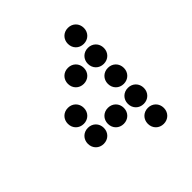

<svg xmlns="http://www.w3.org/2000/svg" viewBox="-139 -589 679 679"><g transform="rotate(-45 200.0 -250.0)"><path d="M300 -410C323 -410 340 -427 340 -450C340 -473 323 -490 300 -490C277 -490 260 -473 260 -450C260 -427 277 -410 300 -410ZM200 -310C223 -310 240 -327 240 -350C240 -373 223 -390 200 -390C177 -390 160 -373 160 -350C160 -327 177 -310 200 -310ZM300 -310C323 -310 340 -327 340 -350C340 -373 323 -390 300 -390C277 -390 260 -373 260 -350C260 -327 277 -310 300 -310ZM100 -210C123 -210 140 -227 140 -250C140 -273 123 -290 100 -290C77 -290 60 -273 60 -250C60 -227 77 -210 100 -210ZM300 -210C323 -210 340 -227 340 -250C340 -273 323 -290 300 -290C277 -290 260 -273 260 -250C260 -227 277 -210 300 -210ZM100 -110C123 -110 140 -127 140 -150C140 -173 123 -190 100 -190C77 -190 60 -173 60 -150C60 -127 77 -110 100 -110ZM200 -110C223 -110 240 -127 240 -150C240 -173 223 -190 200 -190C177 -190 160 -173 160 -150C160 -127 177 -110 200 -110ZM300 -110C323 -110 340 -127 340 -150C340 -173 323 -190 300 -190C277 -190 260 -173 260 -150C260 -127 277 -110 300 -110ZM300 -10C323 -10 340 -27 340 -50C340 -73 323 -90 300 -90C277 -90 260 -73 260 -50C260 -27 277 -10 300 -10Z"/></g></svg>

Font: TINY 5x3 80
Style: Regular
Weight: 200
Designer: Jack Halten Fahnestock
Foundry: Velvetyne Type Foundry
Version: Version 1.002;hotconv 1.0.109;makeotfexe 2.5.65596